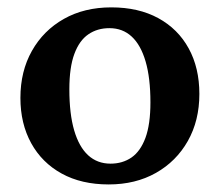

<svg xmlns="http://www.w3.org/2000/svg" viewBox="-20 -476 582 508"><path d="M272.5 -43Q304 -43 327.8 -59.2Q351.5 -75.5 364.8 -111.2Q378 -147 378 -205Q378 -270 365.2 -313.5Q352.5 -357 328.5 -379.2Q304.5 -401.5 269.5 -401.5Q237.5 -401.5 213.8 -385.2Q190 -369 176.8 -333.5Q163.5 -298 163.5 -239.5Q163.5 -175 176.2 -131.2Q189 -87.5 213.2 -65.2Q237.5 -43 272.5 -43ZM267.5 12Q195.5 12 143.2 -16.8Q91 -45.5 62.5 -97.2Q34 -149 34 -217Q34 -287.5 64.5 -341.5Q95 -395.5 149 -426Q203 -456.5 274.5 -456.5Q346.5 -456.5 398.8 -428Q451 -399.5 479.2 -348Q507.5 -296.5 507.5 -227.5Q507.5 -157 477 -103Q446.5 -49 392.5 -18.5Q338.5 12 267.5 12Z"/></svg>

Font: Newsreader 16pt 16pt SemiBold
Style: Regular
Weight: 600
Version: Version 1.003